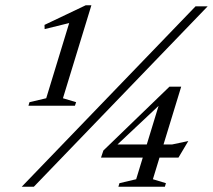

<svg xmlns="http://www.w3.org/2000/svg" viewBox="-20 -709 808 729"><path d="M155.5 -336 252 -652 267 -627.5 149.5 -598.5 149 -614.5 305.5 -689H327L219 -336L269 -321L264.5 -307.5H88L92 -321ZM62.5 0 722.5 -685H768.5L108.5 0ZM593.5 -344.5 615.5 -338.5 408 -143.5 409 -160.5H633.5L695 -173.5L657.5 -110.5H363.5L372.5 -137.5L623.5 -380H668L560.5 -28.5L610 -13.5L606 0H429.5L433.5 -13.5L497 -28.5Z"/></svg>

Font: Newsreader 36pt
Style: Italic
Weight: 400
Italic angle: -17°
Designer: Hugues Gentile
Foundry: Production Type
Version: Version 1.003